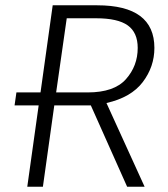

<svg xmlns="http://www.w3.org/2000/svg" viewBox="-20 -705 636 725"><path d="M382 -316 526 0H460L323 -307H185L142 0H83L126 -307H35L42 -356H133L179 -685H347Q563 -685 563 -524Q563 -453 519 -395Q475 -337 382 -316ZM500 -524Q500 -582 462.5 -609Q425 -636 343 -636H232L192 -356H311Q411 -356 455.5 -406Q500 -456 500 -524Z"/></svg>

Font: FiraGO Light
Style: Italic
Weight: 300
Italic angle: -8°
Designer: bBox Type GmbH
Foundry: bBox Type GmbH
Version: Version 1.001